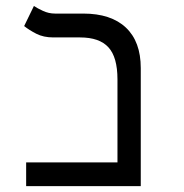

<svg xmlns="http://www.w3.org/2000/svg" viewBox="-20 -632 626 652"><path d="M68.8 0V-80.6H378.9V-362.3Q378.9 -438 348.1 -471.4Q317.4 -504.9 252 -504.9H161.1Q127.9 -504.9 103.5 -517.3Q79.1 -529.8 62 -543.5L95.2 -611.8Q106.4 -604 126 -595Q145.5 -585.9 167 -585.9H262.7Q356.9 -585.9 407.5 -538.3Q458 -490.7 458 -400.9V0Z"/></svg>

Font: Cascadia Code NF SemiLight
Style: Regular
Weight: 350
Monospace: yes
Designer: Aaron Bell
Foundry: Saja Typeworks
Version: Version 2404.023; ttfautohint (v1.8.4)